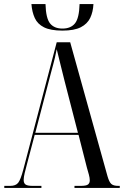

<svg xmlns="http://www.w3.org/2000/svg" viewBox="-20 -921 607 941"><path d="M286 -771Q228 -771 196 -787Q164 -803 150.5 -832.5Q137 -862 134 -901H203Q205 -831 225.5 -806Q246 -781 286 -781Q327 -781 347.5 -806.5Q368 -832 370 -901H438Q436 -862 422 -833Q408 -804 376 -787.5Q344 -771 286 -771ZM1 0V-10H30Q57 -10 69 -25Q81 -40 94 -89L258 -714H324L507 -57Q515 -29 525.5 -19.5Q536 -10 560 -10H567V0H345V-10H375Q403 -10 411.5 -17Q420 -24 420 -37Q420 -49 415.5 -65.5Q411 -82 406 -99L365 -260H150L112 -116Q106 -94 101 -73Q96 -52 96 -39Q96 -23 105.5 -16.5Q115 -10 140 -10H183V0ZM153 -270H362L296 -526Q284 -575 276.5 -604.5Q269 -634 265 -651.5Q261 -669 258 -680Q253 -654 249 -637.5Q245 -621 240.5 -604Q236 -587 229 -561Z"/></svg>

Font: Noto Serif Display ExtraCondensed
Style: Regular
Weight: 400
Width: 2
Designer: Monotype Design Team
Foundry: Monotype Imaging Inc.
Version: Version 2.009